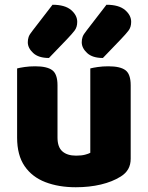

<svg xmlns="http://www.w3.org/2000/svg" viewBox="-20 -772 622 808"><path d="M52 -193V-259H222V-193Q222 -153 242.5 -135Q263 -117 300 -117Q323 -117 338 -121Q353 -125 360 -129V-259H530V-104Q530 -79 519.5 -60.5Q509 -42 488 -29Q453 -7 404.5 4.5Q356 16 299 16Q227 16 171 -5.5Q115 -27 83.5 -73Q52 -119 52 -193ZM530 -216H360V-484Q371 -487 391.5 -490Q412 -493 436 -493Q486 -493 508 -476.5Q530 -460 530 -413ZM222 -216H52V-484Q63 -487 83.5 -490Q104 -493 128 -493Q178 -493 200 -476.5Q222 -460 222 -413ZM117 -643 201 -752Q253 -752 279 -730Q305 -708 305 -680Q305 -658 294 -643.5Q283 -629 261 -606L186 -528Q142 -528 119.5 -549Q97 -570 97 -594Q97 -606 100.5 -616.5Q104 -627 117 -643ZM344 -643 428 -752Q480 -752 506 -730Q532 -708 532 -680Q532 -658 521 -643.5Q510 -629 488 -606L413 -528Q369 -528 346.5 -549Q324 -570 324 -594Q324 -606 327.5 -616.5Q331 -627 344 -643Z"/></svg>

Font: Baloo Tamma 2 ExtraBold
Style: Regular
Weight: 800
Designer: Divya Kowshik, Shuchita Grover and Ek Type
Foundry: Ek Type
Version: Version 1.700